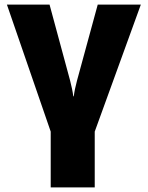

<svg xmlns="http://www.w3.org/2000/svg" viewBox="-20 -573 640 833"><path d="M200 240V-2L10 -553H195L284 -224Q289 -204 292.5 -187.5Q296 -171 298 -155H300Q302 -171 305.5 -187.5Q309 -204 314 -223L404 -553H591L391 -2V240Z"/></svg>

Font: Noto Sans Mono Black
Style: Regular
Weight: 900
Designer: Monotype Design Team
Foundry: Monotype Imaging Inc.
Version: Version 2.014